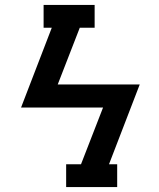

<svg xmlns="http://www.w3.org/2000/svg" viewBox="-20 -755 640 775"><path d="M247 0V-92H307L396 -321H65L189 -643H156V-735Q208 -735 259.5 -735Q311 -735 362 -735V-643H302L213 -414H544L420 -92H453V0Z"/></svg>

Font: Iosevka Etoile SmBdObl
Style: Regular
Weight: 600
Italic angle: -9°
Designer: Belleve Invis
Foundry: Belleve Invis
Version: Version 15.5.2; ttfautohint (v1.8.4)